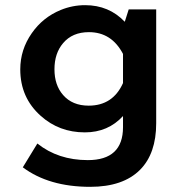

<svg xmlns="http://www.w3.org/2000/svg" viewBox="-20 -601 710 740"><path d="M582 -564.9V-126Q582 -9.3 520 53.2Q454.6 119.1 327.6 119.1Q168.5 119.1 67.9 43.9L124 -47.9Q204.1 16.1 318.4 16.1Q454.1 16.1 454.1 -110.8V-153.8Q396.5 -90.8 307.1 -90.8Q208 -90.8 137.2 -154.3Q58.1 -224.6 58.1 -333.5Q58.1 -409.7 102.5 -473.1Q145 -534.2 213.9 -562.5Q259.3 -581.1 308.1 -581.1Q399.9 -581.1 460.9 -517.1L476.1 -564.9ZM454.1 -393.1Q410.2 -477.1 322.8 -477.1Q258.8 -477.1 223.1 -434.6Q189.9 -395.5 189.9 -334Q189.9 -272.9 223.1 -234.9Q258.8 -193.8 321.8 -193.8Q415 -193.8 454.1 -280.8Z"/></svg>

Font: BIZ UDPGothic
Style: Bold
Weight: 700
Designer: TypeBank Co., Ltd.
Foundry: Morisawa Inc.
Version: Version 1.051